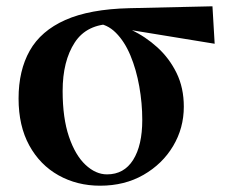

<svg xmlns="http://www.w3.org/2000/svg" viewBox="-20 -573 725 610"><path d="M298 17Q225 17 166 -16Q107 -49 73 -111Q39 -173 39 -260Q39 -349 74.5 -412Q110 -475 187.5 -509.5Q265 -544 391 -547L655 -553L662 -434L368 -482L339 -497Q256 -497 217.5 -438Q179 -379 179 -284Q179 -198 199 -139Q219 -80 251.5 -49.5Q284 -19 320 -19Q374 -19 403 -65Q432 -111 432 -192Q432 -245 422.5 -298.5Q413 -352 394.5 -396.5Q376 -441 348 -469Q320 -497 284 -499L307 -508Q352 -499 397 -478Q442 -457 480 -422.5Q518 -388 541 -341Q564 -294 564 -234Q564 -166 530 -109Q496 -52 436 -17.5Q376 17 298 17Z"/></svg>

Font: Noto Serif JP ExtraBold
Style: Regular
Weight: 800
Designer: Ryoko NISHIZUKA 西塚涼子 (kana & ideographs); Frank Grießhammer (Latin, Greek & Cyrillic); Wenlong ZHANG 张文龙 (bopomofo); San
Foundry: Adobe
Version: Version 2.003-H1;hotconv 1.1.1;makeotfexe 2.6.0